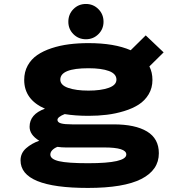

<svg xmlns="http://www.w3.org/2000/svg" viewBox="-20 -724 890 944"><path d="M402.5 -531Q366 -531 341 -556Q316 -581 316 -617Q316 -654 341 -679.2Q366 -704.5 402.5 -704.5Q438.5 -704.5 463.8 -679.2Q489 -654 489 -617Q489 -581 463.8 -556Q438.5 -531 402.5 -531ZM415 -154.5Q350.5 -154.5 298 -163Q262.5 -149 262.5 -134.5Q262.5 -122.5 279.8 -117.5Q297 -112.5 335 -112.5H539Q645 -112.5 703 -77.5Q761 -42.5 761 29.5Q761 112 674.8 156Q588.5 200 412 200Q81 200 81 64.5Q81 29 108.2 5Q135.5 -19 173 -32Q125.5 -61 125.5 -100.5Q125.5 -162.5 201 -189.5Q99 -234.5 99 -331Q99 -370.5 116.2 -401.8Q133.5 -433 163 -453.2Q192.5 -473.5 233.5 -487Q274.5 -500.5 319.2 -506.2Q364 -512 415 -512Q542 -512 622.5 -477L696.5 -550L784.5 -466.5L714.5 -397.5Q729.5 -368 729.5 -331Q729.5 -291.5 711 -260.5Q692.5 -229.5 662.2 -210Q632 -190.5 590.2 -177.8Q548.5 -165 505.5 -159.8Q462.5 -154.5 415 -154.5ZM415 -278.5Q475.5 -278.5 514 -292Q552.5 -305.5 552.5 -332.5Q552.5 -361 515.8 -374.8Q479 -388.5 415 -388.5Q276.5 -388.5 276.5 -332.5Q276.5 -305.5 315 -292Q353.5 -278.5 415 -278.5ZM227.5 36Q227.5 58.5 270 68.5Q312.5 78.5 413.5 78.5Q601 78.5 601 35.5Q601 1 492.5 1H303Q283 1 262.5 -2Q247 4 237.2 14Q227.5 24 227.5 36Z"/></svg>

Font: League Mono Wide
Style: Bold
Weight: 700
Width: 8
Designer: Tyler Finck
Foundry: The League of Moveable Type / Tyler Finck
Version: Version 2.210